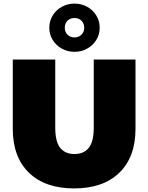

<svg xmlns="http://www.w3.org/2000/svg" viewBox="-20 -1031 824 1067"><path d="M51 -315V-700H287V-322Q287 -244 314.5 -209.5Q342 -175 394 -175Q446 -175 473.5 -209.5Q501 -244 501 -322V-700H733V-315Q733 -158 643 -71Q553 16 392 16Q231 16 141 -71Q51 -158 51 -315ZM254 -877Q254 -914 272.5 -944.5Q291 -975 323 -993Q355 -1011 394 -1011Q433 -1011 465 -993Q497 -975 515.5 -944.5Q534 -914 534 -877Q534 -840 515.5 -809.5Q497 -779 465 -761Q433 -743 394 -743Q355 -743 323 -761Q291 -779 272.5 -809.5Q254 -840 254 -877ZM448 -877Q448 -901 432.5 -916Q417 -931 394 -931Q371 -931 355.5 -916Q340 -901 340 -877Q340 -853 355.5 -838Q371 -823 394 -823Q417 -823 432.5 -838Q448 -853 448 -877Z"/></svg>

Font: CMG Sans Black
Style: Regular
Weight: 900
Designer: Julieta Ulanovsky
Foundry: Julieta Ulanovsky
Version: Version 7.200